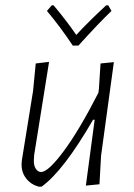

<svg xmlns="http://www.w3.org/2000/svg" viewBox="-20 -692 503 720"><path d="M386 -672 398 -651Q350 -605 274 -521H253Q205 -593 156 -651L174 -672H181Q229 -615 266 -561Q311 -610 378 -672ZM164 -460 108 -110 107 -92Q106 -72 114 -59.5Q122 -47 134 -47Q161 -47 219.5 -126Q278 -205 349 -344L351 -360L357 -454L407 -459L359 -108L353 -1L302 4L335 -243H329Q218 -51 136 8H125Q96 0 78 -23Q60 -46 61 -78L62 -91L104 -351L114 -454Z"/></svg>

Font: Alegreya Sans Light
Style: Italic
Weight: 300
Italic angle: -7°
Designer: Juan Pablo del Peral
Foundry: Huerta Tipografica
Version: Version 2.007